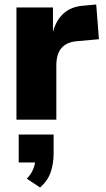

<svg xmlns="http://www.w3.org/2000/svg" viewBox="-20 -531 470 852"><path d="M53 0V-498H215V-375H212Q223 -433 258 -467.5Q293 -502 352 -506L407 -511L419 -357L319 -348Q276 -344 253 -318Q230 -292 230 -240V0ZM158 301 99 262Q119 241 128 218Q137 195 137 173L170 190H63V66H218V149Q218 195 205 233Q192 271 158 301Z"/></svg>

Font: Nunito Sans 10pt SemiCondensed Black
Style: Regular
Weight: 900
Width: 4
Designer: Vernon Adams
Foundry: Vernon Adams
Version: Version 3.101;gftools[0.9.27]